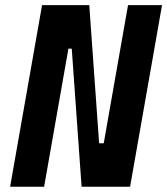

<svg xmlns="http://www.w3.org/2000/svg" viewBox="-20 -713 639 733"><path d="M291.5 0 253.9 -527.3H241.2L148.4 0H18.6L140.6 -693.4H320.8L358.4 -166H376L468.8 -693.4H598.6L476.6 0Z"/></svg>

Font: Cascadia Mono
Style: Bold Italic
Weight: 700
Italic angle: -10°
Monospace: yes
Designer: Aaron Bell
Foundry: Saja Typeworks
Version: Version 2404.023; ttfautohint (v1.8.4)